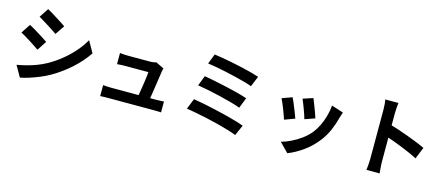

<svg xmlns="http://www.w3.org/2000/svg" viewBox="-54 -1448 5108 2198"><g transform="rotate(15 2500.0 -349.5)"><path d="M308.6 -791.8Q333.3 -778.5 364.2 -759.4Q395.2 -740.2 427.5 -719.9Q459.7 -699.6 488.6 -681.1Q517.4 -662.6 536.7 -648.7L462.1 -538.4Q441.6 -553 412.9 -572Q384.1 -591 352.9 -610.8Q321.6 -630.7 291.1 -649.2Q260.7 -667.7 236.2 -681.8ZM123.4 -81.9Q179.7 -91.9 237.5 -106.7Q295.2 -121.5 352.5 -143.1Q409.7 -164.8 463.8 -194.1Q548.7 -242.1 622.1 -302.2Q695.6 -362.2 754.5 -430.1Q813.4 -498 852.8 -569.3L929.8 -433.4Q860.2 -329.4 757.7 -237Q655.3 -144.5 532 -73.8Q481.2 -45.3 420.5 -20.1Q359.8 5 301.2 23.4Q242.7 41.8 198.3 49.7ZM154.6 -563.6Q179.8 -550.4 211.4 -531.7Q242.9 -512.9 274.9 -493Q306.9 -473.1 335.5 -454.9Q364.1 -436.8 383.3 -422.9L309.9 -310.6Q288.5 -325.7 260 -344.5Q231.6 -363.3 200.2 -383.6Q168.8 -403.9 138.2 -422Q107.7 -440.2 82.2 -453.3Z M1758.7 -476.6Q1755.3 -467.1 1753.1 -455Q1750.8 -442.8 1749.2 -434.7Q1746.4 -413.8 1740.9 -377Q1735.4 -340.2 1728.8 -295.4Q1722.2 -250.6 1715.2 -206Q1708.2 -161.4 1702.6 -124.2Q1697 -87 1693 -65.5H1555.9Q1559.7 -85.5 1564.9 -118.2Q1570.1 -150.8 1576.6 -189.4Q1583 -228.1 1588.5 -266.9Q1593.9 -305.8 1598.1 -338.8Q1602.3 -371.8 1603.1 -391.6Q1588.7 -391.6 1560.2 -391.6Q1531.7 -391.6 1496.1 -391.6Q1460.6 -391.6 1426.4 -391.6Q1392.2 -391.6 1366.9 -391.6Q1341.5 -391.6 1332.7 -391.6Q1308.8 -391.6 1281.5 -390.3Q1254.2 -389 1232.7 -387.3V-519.2Q1246.1 -517.4 1264 -516Q1282 -514.6 1300.5 -513.8Q1318.9 -512.9 1331.7 -512.9Q1346.7 -512.9 1372.9 -512.9Q1399 -512.9 1429.9 -512.9Q1460.7 -512.9 1491.7 -512.9Q1522.8 -512.9 1548.4 -512.9Q1574 -512.9 1588.3 -512.9Q1599 -512.9 1613.8 -514.1Q1628.5 -515.4 1642.5 -517.9Q1656.6 -520.3 1662.5 -523.7ZM1141.2 -114Q1161.3 -112.2 1187.4 -110.5Q1213.6 -108.7 1239.6 -108.7Q1254.7 -108.7 1295.4 -108.7Q1336.2 -108.7 1391.4 -108.7Q1446.6 -108.7 1506.2 -108.7Q1565.9 -108.7 1620.4 -108.7Q1675 -108.7 1713.8 -108.7Q1752.6 -108.7 1764.3 -108.7Q1782.9 -108.7 1812.8 -110Q1842.7 -111.2 1862.5 -113V15.9Q1852.1 14.9 1834.3 14.5Q1816.5 14.1 1798.3 13.8Q1780.2 13.4 1766.5 13.4Q1753.8 13.4 1713.7 13.4Q1673.6 13.4 1618.6 13.4Q1563.5 13.4 1503.1 13.4Q1442.7 13.4 1387.2 13.4Q1331.7 13.4 1292 13.4Q1252.4 13.4 1239.6 13.4Q1213.6 13.4 1191.7 13.9Q1169.9 14.4 1141.2 16.1Z M2284.5 -783.3Q2324.1 -778.3 2379.4 -768.9Q2434.7 -759.5 2497.3 -747.2Q2559.9 -734.9 2622.3 -720.6Q2684.6 -706.4 2738.5 -692Q2792.4 -677.6 2830.4 -664.6L2779.2 -540.2Q2744.3 -553.4 2692.1 -567.8Q2639.9 -582.2 2579 -597.1Q2518.2 -612.1 2455.9 -625.3Q2393.7 -638.4 2337.2 -649Q2280.8 -659.6 2238.2 -664.6ZM2239.3 -514.1Q2293 -505.1 2362.9 -491.1Q2432.7 -477 2507.1 -460.3Q2581.4 -443.7 2648.3 -426.2Q2715.2 -408.7 2762 -392.2L2712.9 -267.3Q2669.7 -283.7 2604.5 -302Q2539.4 -320.3 2465.6 -337.9Q2391.7 -355.6 2320.1 -370.1Q2248.5 -384.5 2192.8 -393.1ZM2187.8 -227.7Q2239.1 -219.7 2304.2 -206.8Q2369.3 -193.9 2439.5 -178.1Q2509.7 -162.4 2577.7 -145.4Q2645.7 -128.4 2704.6 -111.1Q2763.5 -93.9 2804.5 -78.3L2749.1 46.7Q2708.6 30.2 2649.8 12.5Q2591 -5.2 2522.2 -22.7Q2453.5 -40.2 2383.1 -55.6Q2312.8 -71 2249.3 -83Q2185.8 -95 2137.6 -102.2Z M3504.9 -593.9Q3512.5 -578.3 3523.7 -548.5Q3535 -518.8 3547.8 -485.4Q3560.6 -452 3571 -422.1Q3581.4 -392.2 3586.9 -374.9L3467.4 -333.2Q3462.9 -351.6 3453 -380.7Q3443.1 -409.8 3431.1 -442.5Q3419.1 -475.2 3407.2 -505.3Q3395.3 -535.3 3386.2 -554.8ZM3873.9 -521.1Q3865.7 -497.2 3860.2 -480Q3854.7 -462.9 3850.3 -447.8Q3831.1 -372 3798.1 -296.6Q3765 -221.3 3713.7 -155.2Q3643.9 -65.5 3555.5 -3Q3467.1 59.5 3379.3 93.4L3274.3 -13.9Q3329.1 -29 3390.1 -58.4Q3451.1 -87.9 3507.9 -129.9Q3564.8 -171.9 3605.8 -223.4Q3639.7 -266.1 3666.6 -321.8Q3693.4 -377.4 3710.8 -440.5Q3728.2 -503.6 3733.5 -566.2ZM3272.7 -541.2Q3282.6 -522 3295.3 -492.2Q3307.9 -462.4 3321.1 -429Q3334.4 -395.5 3346.5 -364.7Q3358.6 -333.9 3365.6 -312.7L3243.8 -267.4Q3237.8 -287.2 3226.1 -319.3Q3214.5 -351.4 3200.9 -386.5Q3187.3 -421.6 3174.5 -451.6Q3161.8 -481.5 3152.6 -497.8Z M4314 -95.8Q4314 -115 4314 -158.6Q4314 -202.2 4314 -259.8Q4314 -317.3 4314 -380Q4314 -442.7 4314 -501.2Q4314 -559.6 4314 -604.6Q4314 -649.6 4314 -670.6Q4314 -697.5 4311.4 -731.3Q4308.9 -765.1 4303.5 -791.3H4459.7Q4457 -765.3 4453.9 -733.5Q4450.8 -701.7 4450.8 -670.6Q4450.8 -643.2 4450.8 -595.3Q4450.8 -547.5 4450.8 -488.9Q4450.8 -430.4 4451 -369.5Q4451.1 -308.6 4451.1 -253Q4451.1 -197.4 4451.1 -155.7Q4451.1 -114.1 4451.1 -95.8Q4451.1 -81.7 4452.2 -56.4Q4453.4 -31.1 4456 -4.2Q4458.5 22.7 4460.3 43.5H4304Q4308.3 14.4 4311.1 -25.8Q4314 -65.9 4314 -95.8ZM4421.4 -532.3Q4471.2 -518.9 4533 -498.4Q4594.8 -477.9 4657.9 -454.8Q4721 -431.7 4776.7 -409.1Q4832.3 -386.6 4868.9 -368.3L4812.2 -229.6Q4770 -252.1 4719 -274.4Q4667.9 -296.8 4615.2 -318.1Q4562.5 -339.4 4512.5 -357.2Q4462.4 -375 4421.4 -388.6Z"/></g></svg>

Font: Noto Sans SC Thin
Style: Regular
Weight: 100
Designer: Ryoko NISHIZUKA 西塚涼子 (kana, bopomofo & ideographs); Paul D. Hunt (Latin, Greek & Cyrillic); Sandoll Communications 산돌커뮤니
Foundry: Adobe
Version: Version 2.004-H2;hotconv 1.0.118;makeotfexe 2.5.65603